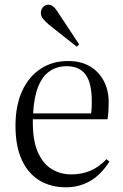

<svg xmlns="http://www.w3.org/2000/svg" viewBox="-20 -784 524 818"><path d="M261 14Q197 14 148.5 -15Q100 -44 73 -102.5Q46 -161 46 -248Q46 -334 74 -395.5Q102 -457 152.5 -490.5Q203 -524 270 -524Q325 -524 363 -501.5Q401 -479 422 -439.5Q443 -400 443 -348Q443 -331 442 -313Q441 -295 438 -276H120Q118 -192 139.5 -140Q161 -88 199 -64.5Q237 -41 284 -41Q326 -41 362.5 -55.5Q399 -70 434 -106L446 -95Q408 -37 362 -11.5Q316 14 261 14ZM121 -301H368Q370 -313 370.5 -325.5Q371 -338 371 -351Q371 -431 344.5 -466.5Q318 -502 264 -502Q223 -502 192 -481Q161 -460 143 -415.5Q125 -371 121 -301ZM307 -585 187 -680Q172 -693 163 -704.5Q154 -716 154 -729Q154 -738 158 -746Q162 -754 169 -759Q176 -764 186 -764Q196 -764 204.5 -758Q213 -752 222 -739L317 -595Z"/></svg>

Font: Literata 60pt Light
Style: Regular
Weight: 300
Designer: Latin by Veronika Burian and Jose Scaglione. Greek by Irene Vlachou. Cyrillic by Vera Evstafieva.
Foundry: TypeTogether
Version: Version 3.103;gftools[0.9.29]